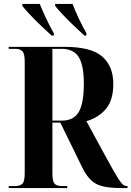

<svg xmlns="http://www.w3.org/2000/svg" viewBox="-20 -951 665 971"><path d="M24 0V-10H57Q82 -10 93.5 -22Q105 -34 105 -74V-640Q105 -679 93.5 -691.5Q82 -704 57 -704H24V-714H308Q441 -714 497 -665Q553 -616 553 -527Q553 -444 515.5 -400Q478 -356 417 -338L526 -138Q559 -78 576 -51Q593 -24 602.5 -17Q612 -10 622 -10H625V0H593Q539 0 503 -8Q467 -16 443.5 -37Q420 -58 400 -96L285 -331H245V-74Q245 -34 256 -22Q267 -10 292 -10H320V0ZM293 -341Q353 -341 378.5 -385Q404 -429 404 -528Q404 -621 378 -662.5Q352 -704 292 -704H245V-341ZM241 -771Q219 -791 189 -819.5Q159 -848 132.5 -876Q106 -904 93 -921V-931H181Q194 -899 213.5 -857.5Q233 -816 252 -783V-771ZM407 -771Q385 -791 355 -819.5Q325 -848 298.5 -876Q272 -904 259 -921V-931H347Q359 -899 378.5 -857.5Q398 -816 417 -783V-771Z"/></svg>

Font: Noto Serif Display Condensed
Style: Bold
Weight: 700
Width: 3
Designer: Monotype Design Team
Foundry: Monotype Imaging Inc.
Version: Version 2.009